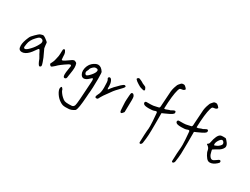

<svg xmlns="http://www.w3.org/2000/svg" viewBox="-69 -1334 2716 2086"><g transform="rotate(30 1289.0 -291.5)"><path d="M340.8 -124Q340.8 -133.8 331.1 -162.1Q315.4 -210 289.1 -261.7Q273.4 -292 270.5 -301.8Q267.6 -311.5 265.6 -336.9Q264.6 -361.3 262.7 -367.2Q260.7 -373 253.9 -378.9Q252.9 -379.9 246.1 -385.3Q239.3 -390.6 234.9 -394Q230.5 -397.5 223.1 -402.8Q215.8 -408.2 210.4 -411.1Q205.1 -414.1 199.2 -416.5Q193.4 -418.9 189.5 -418.9Q188.5 -418.9 187.5 -418.9Q160.2 -413.1 150.4 -407.2Q140.6 -401.4 108.4 -370.1Q87.9 -349.6 79.1 -338.9Q70.3 -328.1 63.5 -311.5Q34.2 -245.1 34.2 -200.2Q34.2 -185.5 37.1 -172.9Q44.9 -143.6 80.1 -143.6Q99.6 -143.6 121.1 -155.3Q159.2 -175.8 197.3 -233.4Q201.2 -238.3 208 -248Q219.7 -266.6 225.6 -266.6Q234.4 -266.6 249 -234.4Q253.9 -221.7 265.1 -204.6Q276.4 -187.5 281.2 -175.8Q306.6 -105.5 323.2 -105.5Q325.2 -105.5 328.6 -106.4Q332 -107.4 336.4 -111.8Q340.8 -116.2 340.8 -124ZM75.2 -209Q75.2 -217.8 80.1 -245.1Q87.9 -297.9 131.8 -343.8Q153.3 -367.2 162.6 -373Q171.9 -378.9 185.5 -378.9Q185.5 -378.9 185.5 -378.9Q216.8 -375 216.8 -346.7Q216.8 -333 207 -316.4Q183.6 -268.6 144.5 -228.5Q108.4 -190.4 90.8 -190.4Q75.2 -190.4 75.2 -209Z M494.1 -324.2Q494.1 -362.3 487.3 -376Q476.6 -402.3 465.8 -402.3Q462.9 -402.3 456.1 -396.5Q451.2 -392.6 451.2 -350.6Q451.2 -346.7 451.2 -342.8Q451.2 -308.6 440.4 -270.5Q437.5 -256.8 435.5 -250Q433.6 -237.3 422.9 -216.8Q412.1 -196.3 410.2 -190.4Q410.2 -184.6 417.5 -176.3Q424.8 -168 430.7 -167H432.6Q441.4 -167 471.7 -195.3Q502.9 -229.5 586.9 -283.2Q601.6 -290 607.4 -290Q617.2 -290 617.2 -276.4Q617.2 -271.5 610.4 -231.9Q603.5 -192.4 603.5 -168.9Q603.5 -130.9 622.1 -130.9Q630.9 -130.9 638.7 -137.7Q646.5 -145.5 648.4 -177.7Q649.4 -185.5 652.3 -202.1Q661.1 -254.9 661.1 -281.2Q661.1 -310.5 653.3 -331.1Q651.4 -336.9 645.5 -340.8Q639.6 -344.7 632.8 -347.2Q626 -349.6 624 -350.6Q605.5 -350.6 585 -334Q563.5 -317.4 537.6 -301.3Q511.7 -285.2 503.9 -285.2Q498 -285.2 496.6 -292.5Q495.1 -299.8 494.1 -324.2Z M868.2 -440.4Q853.5 -440.4 835.4 -431.6Q817.4 -422.9 799.3 -406.7Q781.2 -390.6 768.6 -363.8Q755.9 -336.9 754.9 -304.7Q754.9 -278.3 764.6 -260.7Q779.3 -231.4 804.7 -231.4Q832 -231.4 866.2 -264.6Q882.8 -282.2 889.6 -282.2Q897.5 -282.2 897.5 -257.8Q897.5 -249 896.5 -234.4Q881.8 43 872.1 64.5Q869.1 75.2 858.4 84Q851.6 88.9 842.3 90.3Q833 91.8 804.7 91.8Q768.6 91.8 752 85.9Q735.4 80.1 712.9 58.6Q697.3 44.9 681.6 22.9Q666 1 666 -7.8Q666 -12.7 657.2 -22.9Q648.4 -33.2 644.5 -33.2Q644.5 -33.2 641.6 -31.2Q638.7 -29.3 635.7 -22.9Q632.8 -16.6 632.8 -8.8Q632.8 17.6 657.2 54.7Q681.6 91.8 715.8 114.3Q736.3 127.9 751.5 132.8Q766.6 137.7 790 137.7Q801.8 137.7 819.3 136.7Q820.3 136.7 822.3 136.7Q862.3 136.7 903.3 106.4Q921.9 76.2 931.6 -71.3Q934.6 -112.3 935.5 -128.9Q935.5 -128.9 936.5 -128.9Q938.5 -138.7 940.9 -195.3Q943.4 -252 943.4 -304.7Q943.4 -387.7 937.5 -392.6Q907.2 -440.4 868.2 -440.4ZM866.2 -397.5Q883.8 -397.5 888.7 -389.6Q892.6 -384.8 892.6 -377.9Q892.6 -353.5 859.9 -315.4Q827.1 -277.3 810.5 -275.4Q800.8 -277.3 795.9 -285.6Q791 -293.9 791 -304.7Q791 -316.4 797.9 -326.2Q804.7 -337.9 806.6 -348.6Q807.6 -357.4 818.4 -369.6Q829.1 -381.8 842.8 -391.6Q852.5 -397.5 866.2 -397.5Z M1085.9 -276.4Q1085.9 -278.3 1086.4 -284.2Q1086.9 -290 1086.9 -296.9Q1086.9 -331.1 1075.2 -357.4Q1063.5 -383.8 1046.9 -383.8Q1040 -383.8 1035.2 -378.9Q1030.3 -374 1030.3 -368.2Q1030.3 -358.4 1038.1 -350.6Q1046.9 -336.9 1046.9 -254.9Q1046.9 -192.4 1027.3 -160.2Q1015.6 -137.7 1015.6 -127Q1015.6 -113.3 1033.2 -113.3Q1043.9 -113.3 1049.8 -120.1Q1051.8 -124 1065.4 -148.9Q1079.1 -173.8 1084 -178.7Q1088.9 -183.6 1122.1 -231.4Q1155.3 -279.3 1168.9 -293Q1215.8 -340.8 1230 -357.4Q1244.1 -374 1244.1 -380.9Q1244.1 -384.8 1238.3 -388.7Q1232.4 -392.6 1228.5 -392.6Q1224.6 -392.6 1213.9 -386.7Q1203.1 -379.9 1189.5 -366.7Q1175.8 -353.5 1159.7 -336.4Q1143.6 -319.3 1135.7 -312.5Q1125 -301.8 1111.3 -283.2Q1097.7 -264.6 1092.8 -258.8H1091.8Q1091.8 -258.8 1091.8 -258.8Q1091.8 -258.8 1090.3 -260.7Q1088.9 -262.7 1087.4 -267.1Q1085.9 -271.5 1085.9 -276.4Z M1313.5 -505.9Q1320.3 -496.1 1352.5 -476.1Q1384.8 -456.1 1394.5 -454.1Q1403.3 -453.1 1413.1 -449.2Q1422.9 -445.3 1428.7 -445.3Q1444.3 -445.3 1444.3 -456.1Q1444.3 -461.9 1439.5 -470.7Q1434.6 -482.4 1429.7 -486.8Q1424.8 -491.2 1404.3 -499Q1381.8 -507.8 1375 -514.6Q1369.1 -518.6 1359.4 -522.9Q1349.6 -527.3 1339.8 -531.2Q1330.1 -535.2 1329.1 -535.2Q1319.3 -535.2 1312.5 -528.3Q1305.7 -521.5 1305.7 -516.6Q1305.7 -512.7 1313.5 -505.9ZM1361.3 -350.6Q1354.5 -358.4 1345.7 -358.4Q1336.9 -358.4 1332 -350.6Q1329.1 -345.7 1326.7 -316.9Q1324.2 -288.1 1323.2 -264.6Q1322.3 -241.2 1322.3 -236.3Q1322.3 -227.5 1325.2 -178.7Q1327.1 -122.1 1334 -115.2Q1339.8 -109.4 1343.8 -109.4Q1351.6 -109.4 1362.3 -124Q1363.3 -123 1373 -137.7Q1376 -267.6 1376 -286.1Q1376 -318.4 1373 -329.6Q1370.1 -340.8 1361.3 -350.6Z M1689.5 -144.5Q1689.5 -124 1688.5 -111.3Q1685.5 -94.7 1682.1 -31.7Q1678.7 31.2 1678.7 59.6Q1678.7 68.4 1679.7 70.3Q1680.7 72.3 1683.1 73.7Q1685.5 75.2 1688 75.7Q1690.4 76.2 1690.4 76.2Q1697.3 76.2 1703.6 68.8Q1710 61.5 1711.9 50.8Q1720.7 -6.8 1723.1 -51.8Q1725.6 -96.7 1725.6 -191.4V-192.4V-193.4V-194.3V-195.3V-196.3V-197.3V-198.2V-199.2V-200.2V-201.2V-202.1V-203.1V-204.1V-205.1V-206.1V-207V-208V-209V-210V-210.9V-211.9V-212.9V-214.8V-215.8V-216.8V-217.8V-218.8V-219.7V-220.7V-221.7V-222.7V-223.6V-225.6V-226.6V-227.5V-228.5V-229.5V-231.4V-232.4V-233.4V-235.4V-236.3V-237.3V-239.3V-240.2V-241.2V-243.2V-244.1V-245.1V-247.1V-248V-250V-251V-252V-253.9V-254.9V-256.8V-257.8V-259.8V-260.7V-262.7V-263.7V-265.6V-267.6V-268.6V-270.5V-271.5V-273.4V-274.4V-276.4V-278.3V-279.3V-281.2V-283.2V-284.2V-286.1V-288.1V-289.1V-291V-293V-294.9V-295.9V-297.9V-299.8V-301.8V-302.7V-304.7V-306.6V-308.6V-310.5V-311.5V-313.5V-315.4V-317.4V-319.3V-328.1Q1735.4 -332 1754.9 -340.8Q1814.5 -367.2 1833.5 -379.9Q1852.5 -392.6 1852.5 -404.3Q1852.5 -423.8 1839.8 -423.8Q1829.1 -423.8 1812.5 -413.1Q1795.9 -401.4 1779.3 -399.4Q1772.5 -398.4 1758.8 -391.6Q1745.1 -384.8 1736.3 -384.8Q1731.4 -384.8 1725.6 -385.7Q1731.4 -556.6 1752.9 -628.9Q1759.8 -651.4 1765.6 -655.8Q1771.5 -660.2 1795.9 -663.1Q1806.6 -664.1 1815.4 -671.4Q1824.2 -678.7 1824.2 -684.6Q1824.2 -687.5 1808.6 -704.1Q1796.9 -714.8 1792 -717.3Q1787.1 -719.7 1774.4 -719.7Q1758.8 -719.7 1749.5 -711.4Q1740.2 -703.1 1728.5 -687.5Q1723.6 -679.7 1720.7 -675.8Q1718.8 -670.9 1714.8 -660.2Q1694.3 -609.4 1693.4 -558.6Q1692.4 -530.3 1688.5 -484.4Q1684.6 -438.5 1683.6 -411.1Q1683.6 -384.8 1679.7 -375.5Q1675.8 -366.2 1665 -366.2Q1655.3 -364.3 1639.6 -360.4Q1607.4 -351.6 1578.1 -351.6Q1571.3 -351.6 1564.5 -351.6Q1531.2 -351.6 1523.4 -351.1Q1515.6 -350.6 1512.7 -346.7Q1506.8 -340.8 1506.8 -334Q1506.8 -325.2 1514.6 -317.4Q1527.3 -303.7 1580.1 -303.7Q1627.9 -303.7 1646.5 -311.5Q1660.2 -317.4 1667 -317.4Q1676.8 -317.4 1678.7 -307.6Q1678.7 -304.7 1681.6 -273.9Q1684.6 -243.2 1687 -206.5Q1689.5 -169.9 1689.5 -144.5Z M2096.7 -144.5Q2096.7 -124 2095.7 -111.3Q2092.8 -94.7 2089.4 -31.7Q2085.9 31.2 2085.9 59.6Q2085.9 68.4 2086.9 70.3Q2087.9 72.3 2090.3 73.7Q2092.8 75.2 2095.2 75.7Q2097.7 76.2 2097.7 76.2Q2104.5 76.2 2110.8 68.8Q2117.2 61.5 2119.1 50.8Q2127.9 -6.8 2130.4 -51.8Q2132.8 -96.7 2132.8 -191.4V-192.4V-193.4V-194.3V-195.3V-196.3V-197.3V-198.2V-199.2V-200.2V-201.2V-202.1V-203.1V-204.1V-205.1V-206.1V-207V-208V-209V-210V-210.9V-211.9V-212.9V-214.8V-215.8V-216.8V-217.8V-218.8V-219.7V-220.7V-221.7V-222.7V-223.6V-225.6V-226.6V-227.5V-228.5V-229.5V-231.4V-232.4V-233.4V-235.4V-236.3V-237.3V-239.3V-240.2V-241.2V-243.2V-244.1V-245.1V-247.1V-248V-250V-251V-252V-253.9V-254.9V-256.8V-257.8V-259.8V-260.7V-262.7V-263.7V-265.6V-267.6V-268.6V-270.5V-271.5V-273.4V-274.4V-276.4V-278.3V-279.3V-281.2V-283.2V-284.2V-286.1V-288.1V-289.1V-291V-293V-294.9V-295.9V-297.9V-299.8V-301.8V-302.7V-304.7V-306.6V-308.6V-310.5V-311.5V-313.5V-315.4V-317.4V-319.3V-328.1Q2142.6 -332 2162.1 -340.8Q2221.7 -367.2 2240.7 -379.9Q2259.8 -392.6 2259.8 -404.3Q2259.8 -423.8 2247.1 -423.8Q2236.3 -423.8 2219.7 -413.1Q2203.1 -401.4 2186.5 -399.4Q2179.7 -398.4 2166 -391.6Q2152.3 -384.8 2143.6 -384.8Q2138.7 -384.8 2132.8 -385.7Q2138.7 -556.6 2160.2 -628.9Q2167 -651.4 2172.9 -655.8Q2178.7 -660.2 2203.1 -663.1Q2213.9 -664.1 2222.7 -671.4Q2231.4 -678.7 2231.4 -684.6Q2231.4 -687.5 2215.8 -704.1Q2204.1 -714.8 2199.2 -717.3Q2194.3 -719.7 2181.6 -719.7Q2166 -719.7 2156.7 -711.4Q2147.5 -703.1 2135.7 -687.5Q2130.9 -679.7 2127.9 -675.8Q2126 -670.9 2122.1 -660.2Q2101.6 -609.4 2100.6 -558.6Q2099.6 -530.3 2095.7 -484.4Q2091.8 -438.5 2090.8 -411.1Q2090.8 -384.8 2086.9 -375.5Q2083 -366.2 2072.3 -366.2Q2062.5 -364.3 2046.9 -360.4Q2014.6 -351.6 1985.4 -351.6Q1978.5 -351.6 1971.7 -351.6Q1938.5 -351.6 1930.7 -351.1Q1922.9 -350.6 1919.9 -346.7Q1914.1 -340.8 1914.1 -334Q1914.1 -325.2 1921.9 -317.4Q1934.6 -303.7 1987.3 -303.7Q2035.2 -303.7 2053.7 -311.5Q2067.4 -317.4 2074.2 -317.4Q2084 -317.4 2085.9 -307.6Q2085.9 -304.7 2088.9 -273.9Q2091.8 -243.2 2094.2 -206.5Q2096.7 -169.9 2096.7 -144.5Z M2529.3 -204.1Q2521.5 -204.1 2496.1 -184.1Q2470.7 -164.1 2455.1 -164.1Q2439.5 -164.1 2424.8 -183.1Q2410.2 -202.1 2403.3 -237.3Q2399.4 -250 2399.4 -254.9Q2399.4 -263.7 2413.1 -269.5Q2422.9 -274.4 2429.7 -279.3Q2455.1 -293 2470.7 -303.2Q2486.3 -313.5 2500.5 -330.6Q2514.6 -347.7 2514.6 -365.2Q2514.6 -390.6 2487.3 -419.9Q2487.3 -420.9 2481.9 -426.8Q2476.6 -432.6 2471.2 -437.5Q2465.8 -442.4 2465.8 -441.4Q2439.5 -442.4 2439.5 -442.4Q2412.1 -442.4 2403.3 -438.5Q2363.3 -420.9 2344.7 -317.4Q2341.8 -300.8 2331.1 -293.9Q2321.3 -289.1 2321.3 -285.2Q2321.3 -282.2 2330.6 -276.9Q2339.8 -271.5 2350.1 -259.3Q2360.4 -247.1 2363.3 -227.5Q2366.2 -205.1 2385.3 -173.8Q2404.3 -142.6 2421.9 -131.8Q2432.6 -125 2447.3 -125Q2485.4 -125 2527.3 -162.1Q2538.1 -171.9 2541 -176.3Q2543.9 -180.7 2543.9 -187.5Q2543.9 -199.2 2538.1 -201.2Q2533.2 -204.1 2529.3 -204.1ZM2444.3 -405.3Q2453.1 -405.3 2462.4 -395Q2471.7 -384.8 2471.7 -373Q2471.7 -358.4 2455.6 -343.8Q2439.5 -329.1 2426.3 -322.8Q2413.1 -316.4 2399.4 -311.5Q2391.6 -311.5 2391.6 -324.2Q2391.6 -350.6 2413.1 -380.9Q2430.7 -405.3 2444.3 -405.3Z"/></g></svg>

Font: 辰宇落雁體 Thin
Style: Regular
Weight: 100
Designer: Written by Liu, Wei-Chen; Created by Wang, Li-Yu.
Foundry: New Value
Version: Version 1.000